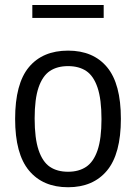

<svg xmlns="http://www.w3.org/2000/svg" viewBox="-20 -758 558 787"><path d="M42 -270.5Q42 -415 98.5 -482.8Q155 -550.5 259 -550.5Q362.5 -550.5 419 -482.5Q475.5 -414.5 475.5 -271Q475.5 -127.5 418.8 -59Q362 9.5 259 9.5Q156 9.5 99 -58.8Q42 -127 42 -270.5ZM396 -269.5Q396 -351 379.8 -399Q363.5 -447 333.5 -467Q303.5 -487 259 -487Q214.5 -487 184.5 -467Q154.5 -447 138.2 -399.8Q122 -352.5 122 -272.5Q122 -191 138.2 -142.8Q154.5 -94.5 184.5 -74.2Q214.5 -54 259 -54Q303 -54 333.2 -74.2Q363.5 -94.5 379.8 -142Q396 -189.5 396 -269.5ZM112.5 -684.5V-737.5H405V-684.5Z"/></svg>

Font: Encode Sans Semi Condensed
Style: Regular
Weight: 400
Width: 4
Designer: Multiple Designers
Foundry: Impallari Type
Version: Version 2.000